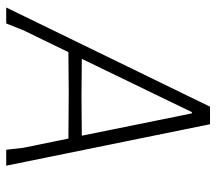

<svg xmlns="http://www.w3.org/2000/svg" viewBox="-58 -620 679 602"><g transform="rotate(90 281.0 -319.5)"><path d="M370 -639 500 0H450L444 -53L415 -195L273 -196L144 -195L76 -55L54 0H4L315 -639ZM332 -582 165 -237 283 -236 406 -237 336 -582Z"/></g></svg>

Font: Alegreya Sans SC Light
Style: Italic
Weight: 300
Italic angle: -7°
Designer: Juan Pablo del Peral
Foundry: Huerta Tipografica
Version: Version 2.007